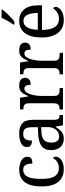

<svg xmlns="http://www.w3.org/2000/svg" viewBox="770 -1576 816 2395"><g transform="rotate(-90 1177.5 -378.0)"><path d="M262 10Q201 10 153 -18Q105 -46 77.5 -106.5Q50 -167 50 -265Q50 -372 77.5 -433.5Q105 -495 152 -520.5Q199 -546 258 -546Q301 -546 338 -534.5Q375 -523 397.5 -500.5Q420 -478 420 -444Q420 -421 411 -407.5Q402 -394 383 -388Q364 -382 335 -382Q335 -414 328.5 -439.5Q322 -465 305.5 -480.5Q289 -496 258 -496Q224 -496 198 -476Q172 -456 158 -406Q144 -356 144 -266Q144 -195 158 -147Q172 -99 202 -75Q232 -51 280 -51Q310 -51 334.5 -61Q359 -71 376.5 -88Q394 -105 404 -126Q412 -120 416.5 -110.5Q421 -101 421 -87Q421 -65 404 -42.5Q387 -20 352 -5Q317 10 262 10Z M645 10Q605 10 572.5 -7.5Q540 -25 521.5 -60.5Q503 -96 503 -150Q503 -230 555 -268Q607 -306 713 -310L789 -313V-373Q789 -410 783.5 -437.5Q778 -465 760 -480.5Q742 -496 705 -496Q671 -496 653 -482.5Q635 -469 628.5 -444.5Q622 -420 622 -387Q582 -387 561.5 -402Q541 -417 541 -450Q541 -483 563.5 -504.5Q586 -526 624 -536Q662 -546 710 -546Q795 -546 838 -507Q881 -468 881 -373V-114Q881 -86 886.5 -70.5Q892 -55 905 -48.5Q918 -42 938 -42H941V0H812L797 -87H790Q771 -59 752.5 -37Q734 -15 709 -2.5Q684 10 645 10ZM670 -48Q707 -48 733.5 -66Q760 -84 775 -116.5Q790 -149 790 -191V-272L732 -269Q681 -267 651.5 -252Q622 -237 609.5 -210.5Q597 -184 597 -145Q597 -114 605 -92.5Q613 -71 629.5 -59.5Q646 -48 670 -48Z M1009 0V-42H1012Q1034 -42 1050.5 -47Q1067 -52 1077 -67.5Q1087 -83 1087 -114V-426Q1087 -456 1077 -470.5Q1067 -485 1050 -489.5Q1033 -494 1013 -494H1010V-536H1156L1173 -434H1177Q1190 -464 1205 -490Q1220 -516 1244 -531Q1268 -546 1307 -546Q1357 -546 1381 -526.5Q1405 -507 1405 -472Q1405 -442 1384.5 -422.5Q1364 -403 1317 -403Q1317 -431 1312.5 -448Q1308 -465 1297.5 -473Q1287 -481 1268 -481Q1244 -481 1227 -460Q1210 -439 1199.5 -406.5Q1189 -374 1184 -337.5Q1179 -301 1179 -270V-109Q1179 -80 1189.5 -65.5Q1200 -51 1216.5 -46.5Q1233 -42 1253 -42H1278V0Z M1448 0V-42H1451Q1473 -42 1489.5 -47Q1506 -52 1516 -67.5Q1526 -83 1526 -114V-426Q1526 -456 1516 -470.5Q1506 -485 1489 -489.5Q1472 -494 1452 -494H1449V-536H1595L1612 -434H1616Q1629 -464 1644 -490Q1659 -516 1683 -531Q1707 -546 1746 -546Q1796 -546 1820 -526.5Q1844 -507 1844 -472Q1844 -442 1823.5 -422.5Q1803 -403 1756 -403Q1756 -431 1751.5 -448Q1747 -465 1736.5 -473Q1726 -481 1707 -481Q1683 -481 1666 -460Q1649 -439 1638.5 -406.5Q1628 -374 1623 -337.5Q1618 -301 1618 -270V-109Q1618 -80 1628.5 -65.5Q1639 -51 1655.5 -46.5Q1672 -42 1692 -42H1717V0Z M2124 10Q2022 10 1965 -62Q1908 -134 1908 -264Q1908 -404 1962.5 -475Q2017 -546 2115 -546Q2206 -546 2257.5 -485.5Q2309 -425 2309 -306V-262H2002Q2004 -152 2038.5 -101Q2073 -50 2140 -50Q2188 -50 2221 -72.5Q2254 -95 2270 -123Q2278 -120 2284 -111.5Q2290 -103 2290 -90Q2290 -70 2272 -46.5Q2254 -23 2217.5 -6.5Q2181 10 2124 10ZM2214 -314Q2213 -395 2191 -444Q2169 -493 2115 -493Q2063 -493 2035 -447Q2007 -401 2004 -314ZM2070 -619Q2085 -641 2100.5 -666.5Q2116 -692 2130 -718Q2144 -744 2153 -766H2256V-756Q2247 -743 2230 -723.5Q2213 -704 2191.5 -682Q2170 -660 2148 -640.5Q2126 -621 2107 -606H2070Z"/></g></svg>

Font: Noto Serif Thai SemiCondensed
Style: Regular
Weight: 400
Width: 4
Designer: Monotype Design Team
Foundry: Monotype Imaging Inc.
Version: Version 2.002